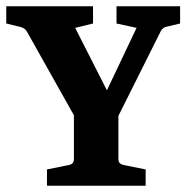

<svg xmlns="http://www.w3.org/2000/svg" viewBox="-29 -593 598 613"><path d="M226 -191 57 -492Q50 -504 36 -507L-9 -518V-573H268V-518L211 -504L332 -266H294L407 -504L343 -518V-573H546V-518L504 -508Q497 -507 492 -503Q487 -499 484 -493L333 -191ZM121 0V-52L190 -66Q207 -69 207 -85V-241H349V-85Q349 -69 367 -66L436 -52V0Z"/></svg>

Font: Rasa
Style: Bold
Weight: 700
Designer: Anna Giedrys (Yrsa+Rasa design), David Brezina (Yrsa art-direction, Rasa art-direction, design)
Foundry: Rosetta Type Foundry
Version: Version 2.004